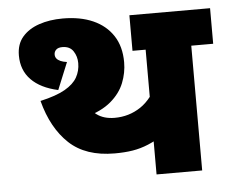

<svg xmlns="http://www.w3.org/2000/svg" viewBox="-48 -687 887 742"><g transform="rotate(-5 396.0 -316.0)"><path d="M530 -204 572 -152Q537 -130 507 -117.5Q477 -105 446 -100Q415 -95 376 -95Q264 -95 200 -155Q136 -215 108 -322Q170 -336 204 -355.5Q238 -375 252 -400Q266 -425 266 -455Q266 -481 252.5 -501.5Q239 -522 210 -522Q194 -522 186 -514.5Q178 -507 178 -496Q178 -487 183 -480.5Q188 -474 198 -469.5Q208 -465 223 -463L180 -358Q112 -373 76 -410Q40 -447 40 -504Q40 -548 64 -576Q88 -604 129 -618Q170 -632 221 -632Q289 -632 338.5 -610Q388 -588 415.5 -546Q443 -504 443 -443Q443 -402 427.5 -363Q412 -324 375.5 -293Q339 -262 277 -245L280 -307Q291 -273 318.5 -252.5Q346 -232 388 -232Q444 -232 489 -262Q534 -292 564 -359L530 -254V-484H479V-622H792V-484H707V0H530Z"/></g></svg>

Font: Noto Sans Devanagari Black
Style: Regular
Weight: 900
Version: Version 2.003